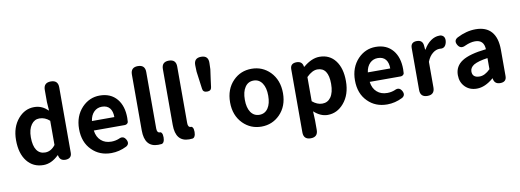

<svg xmlns="http://www.w3.org/2000/svg" viewBox="-72 -1223 5082 1878"><g transform="rotate(-10 2469.5 -284.5)"><path d="M269.5 13.7Q167 13.7 106.4 -63Q45.9 -139.6 45.9 -272.5Q45.9 -401.4 116.2 -483.4Q182.6 -560.5 275.4 -560.5Q318.4 -560.5 353.5 -543.9Q381.8 -531.2 414.1 -501L408.2 -586.9V-708Q408.2 -779.3 480.5 -779.3Q551.8 -779.3 551.8 -708V-389.6V-57.6Q551.8 -29.3 535.2 -14.6Q518.6 0 489.3 0Q436.5 0 425.8 -48.8L423.8 -56.6H420.9Q348.6 13.7 269.5 13.7ZM306.6 -104.5Q365.2 -104.5 408.2 -161.1V-281.2V-401.4Q363.3 -442.4 306.6 -442.4Q257.8 -442.4 226.6 -399.4Q193.4 -353.5 193.4 -274.4Q193.4 -190.4 222.7 -147.5Q252 -104.5 306.6 -104.5Z M943.4 13.7Q826.2 13.7 751 -62.5Q671.9 -140.6 671.9 -272.5Q671.9 -400.4 750 -483.4Q824.2 -560.5 926.8 -560.5Q1036.1 -560.5 1097.7 -486.3Q1155.3 -416 1155.3 -298.8Q1155.3 -281.2 1153.3 -257.8Q1151.4 -248 1141.6 -240.7Q1131.8 -233.4 1119.1 -233.4H979.5H811.5Q820.3 -167 861.3 -131.8Q900.4 -96.7 962.9 -96.7Q1002.9 -96.7 1039.1 -111.3Q1085.9 -135.7 1111.3 -88.9Q1133.8 -45.9 1095.7 -23.4Q1021.5 13.7 943.4 13.7ZM809.6 -328.1H920.9H1032.2Q1032.2 -385.7 1006.8 -417Q980.5 -449.2 928.7 -449.2Q883.8 -449.2 851.6 -418.9Q817.4 -385.7 809.6 -328.1Z M1408.2 13.7Q1273.4 13.7 1273.4 -153.3V-708Q1273.4 -779.3 1344.7 -779.3Q1416 -779.3 1416 -708V-462.9V-146.5Q1416 -103.5 1445.3 -103.5Q1446.3 -103.5 1447.3 -103.5Q1455.1 -104.5 1461.9 -94.7Q1467.8 -85.9 1469.7 -76.2Q1474.6 -47.9 1469.7 -23.4Q1462.9 6.8 1443.4 11.7Q1421.9 13.7 1408.2 13.7Z M1715.8 13.7Q1581.1 13.7 1581.1 -153.3V-708Q1581.1 -779.3 1652.3 -779.3Q1723.6 -779.3 1723.6 -708V-462.9V-146.5Q1723.6 -103.5 1752.9 -103.5Q1753.9 -103.5 1754.9 -103.5Q1762.7 -104.5 1769.5 -94.7Q1775.4 -85.9 1777.3 -76.2Q1782.2 -47.9 1777.3 -23.4Q1770.5 6.8 1751 11.7Q1729.5 13.7 1715.8 13.7Z M1969.7 -416Q1928.7 -416 1924.8 -452.1L1901.4 -626L1899.4 -686.5Q1896.5 -761.7 1969.7 -761.7Q2043 -761.7 2040 -686.5L2038.1 -626L2023.4 -520.5L2014.6 -452.1Q2010.7 -416 1969.7 -416Z M2434.6 13.7Q2327.1 13.7 2252 -61.5Q2171.9 -142.6 2171.9 -272.5Q2171.9 -404.3 2252 -485.4Q2326.2 -560.5 2434.6 -560.5Q2542 -560.5 2617.2 -485.4Q2697.3 -403.3 2697.3 -272.5Q2697.3 -142.6 2617.2 -61.5Q2542 13.7 2434.6 13.7ZM2434.6 -103.5Q2489.3 -103.5 2520.5 -149.4Q2550.8 -194.3 2550.8 -272.9Q2550.8 -351.6 2520.5 -396.5Q2489.3 -443.4 2434.6 -443.4Q2378.9 -443.4 2348.6 -396.5Q2318.4 -351.6 2318.4 -272.9Q2318.4 -194.3 2348.6 -149.4Q2379.9 -103.5 2434.6 -103.5Z M2888.7 210Q2817.4 210 2817.4 138.7V-168V-488.3Q2817.4 -546.9 2879.9 -546.9Q2934.6 -546.9 2943.4 -496.1L2944.3 -490.2H2948.2Q3031.2 -560.5 3109.4 -560.5Q3210 -560.5 3267.6 -484.4Q3324.2 -409.2 3324.2 -282.2Q3324.2 -147.5 3252.9 -64.5Q3186.5 13.7 3091.8 13.7Q3021.5 13.7 2956.1 -45.9L2960 43.9V138.7Q2960 210 2888.7 210ZM3059.6 -104.5Q3112.3 -104.5 3143.6 -147.5Q3176.8 -194.3 3176.8 -280.3Q3176.8 -442.4 3068.4 -442.4Q3016.6 -442.4 2960 -385.7V-265.6V-145.5Q3007.8 -104.5 3059.6 -104.5Z M3683.6 13.7Q3566.4 13.7 3491.2 -62.5Q3412.1 -140.6 3412.1 -272.5Q3412.1 -400.4 3490.2 -483.4Q3564.5 -560.5 3667 -560.5Q3776.4 -560.5 3837.9 -486.3Q3895.5 -416 3895.5 -298.8Q3895.5 -281.2 3893.6 -257.8Q3891.6 -248 3881.8 -240.7Q3872.1 -233.4 3859.4 -233.4H3719.7H3551.8Q3560.5 -167 3601.6 -131.8Q3640.6 -96.7 3703.1 -96.7Q3743.2 -96.7 3779.3 -111.3Q3826.2 -135.7 3851.6 -88.9Q3874 -45.9 3835.9 -23.4Q3761.7 13.7 3683.6 13.7ZM3549.8 -328.1H3661.1H3772.5Q3772.5 -385.7 3747.1 -417Q3720.7 -449.2 3668.9 -449.2Q3624 -449.2 3591.8 -418.9Q3557.6 -385.7 3549.8 -328.1Z M4085 0Q4013.7 0 4013.7 -71.3V-273.4V-488.3Q4013.7 -546.9 4074.2 -546.9Q4130.9 -546.9 4136.7 -493.2L4140.6 -450.2H4144.5Q4173.8 -502.9 4215.8 -532.2Q4256.8 -560.5 4299.8 -560.5Q4306.6 -560.5 4312.5 -560.5Q4338.9 -554.7 4348.6 -534.2Q4357.4 -514.6 4351.6 -486.3Q4337.9 -424.8 4284.2 -433.6Q4283.2 -433.6 4282.2 -433.6Q4246.1 -433.6 4214.8 -409.2Q4177.7 -381.8 4156.2 -326.2V-71.3Q4156.2 0 4085 0Z M4574.2 13.7Q4502 13.7 4457 -32.2Q4412.1 -78.1 4412.1 -148.4Q4412.1 -236.3 4486.8 -284.7Q4561.5 -333 4726.6 -350.6Q4722.7 -445.3 4633.8 -445.3Q4588.9 -445.3 4535.2 -420.9Q4483.4 -394.5 4457 -442.4Q4431.6 -488.3 4475.6 -512.7Q4568.4 -560.5 4660.2 -560.5Q4763.7 -560.5 4816.9 -499.5Q4870.1 -438.5 4870.1 -319.3V-159.2V-58.6Q4870.1 0 4807.6 0Q4752.9 0 4743.2 -50.8L4742.2 -58.6H4739.3Q4655.3 13.7 4574.2 13.7ZM4621.1 -98.6Q4672.9 -98.6 4726.6 -152.3V-262.7Q4633.8 -250 4587.9 -223.6Q4548.8 -198.2 4548.8 -160.2Q4548.8 -98.6 4621.1 -98.6Z"/></g></svg>

Font: Bpmf GenSen Rounded B
Style: B
Weight: 700
Foundry: But Ko
Version: Version 1.320